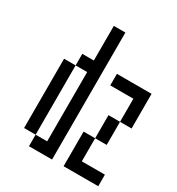

<svg xmlns="http://www.w3.org/2000/svg" viewBox="-166 -794 832 900"><g transform="rotate(30 250.0 -344.0)"><path d="M500 0V-62.5H375Q375 -62.5 375 -187.5H312.5V0ZM125 -62.5V0H250V-687.5H187.5V-500H125V-437.5H62.5Q62.5 -437.5 62.5 -62.5ZM125 -62.5Q125 -62.5 125 -437.5H187.5Q187.5 -437.5 187.5 -62.5ZM375 -187.5H437.5Q437.5 -187.5 437.5 -312.5H375Q375 -312.5 375 -187.5ZM437.5 -312.5H500V-500H312.5V-437.5H437.5Q437.5 -437.5 437.5 -312.5Z"/></g></svg>

Font: BFUnifontExMono
Style: Regular
Weight: 500
Version: Version 15.0.06